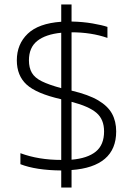

<svg xmlns="http://www.w3.org/2000/svg" viewBox="-20 -750 593 856"><path d="M253 86V10Q140 9 71 -18V-67Q152 -37 253 -37V-307Q252 -307 251.5 -307.5Q251 -308 251 -308Q142 -333 98.5 -373Q55 -413 55 -481Q55 -553 103.5 -599.5Q152 -646 253 -653V-730H299V-654Q349 -653 392.5 -645.5Q436 -638 459 -630V-581Q387 -606 299 -606V-346Q375 -328 418 -302.5Q461 -277 479.5 -243Q498 -209 498 -164Q498 -85 447.5 -42Q397 1 299 8V86ZM253 -357V-604Q183 -597 146 -567.5Q109 -538 109 -481Q109 -448 122 -425.5Q135 -403 166.5 -387.5Q198 -372 253 -357ZM299 -38Q370 -44 407 -74Q444 -104 444 -164Q444 -218 410 -247Q376 -276 299 -296Z"/></svg>

Font: Kanit ExtraLight
Style: Regular
Weight: 275
Designer: Katatrad Team
Foundry: CadsonDemak
Version: Version 2.000; ttfautohint (v1.8.3)